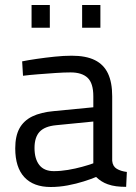

<svg xmlns="http://www.w3.org/2000/svg" viewBox="-20 -731 541 761"><path d="M181 10.2Q112.8 10.2 76.6 -28.7Q40.4 -67.6 40.4 -143Q40.4 -191.7 57.2 -222.3Q74 -252.9 107.9 -269.5Q141.8 -286 193.2 -290.6L349.9 -305.8V-349.4Q349.9 -401.1 327.3 -422.6Q304.7 -444 259.8 -444Q234.6 -444 200 -441.7Q165.4 -439.3 131 -436.6Q96.6 -433.9 71.2 -430.7L67.8 -487.8Q91.4 -492.6 125.6 -497.6Q159.8 -502.6 196.3 -506.4Q232.8 -510.2 264.2 -510.2Q320.8 -510.2 356 -492.7Q391.3 -475.2 408 -439.7Q424.7 -404.2 424.7 -349.4V-93.5Q426.7 -71.5 442.9 -61.9Q459.2 -52.3 482.8 -49.5L480 9.6Q458.6 9.6 440.8 7.3Q422.9 5 407.3 -0.6Q394.1 -5.2 382.7 -12.4Q371.3 -19.6 360.9 -29.6Q341.7 -21.4 312 -12Q282.4 -2.6 248.4 3.8Q214.4 10.2 181 10.2ZM193.3 -52.7Q220.6 -52.7 249.7 -57.6Q278.8 -62.5 305.3 -69.8Q331.9 -77.1 349.9 -83.7V-249.3L202.1 -234.7Q156.9 -230.3 136.8 -208.5Q116.8 -186.6 116.8 -144.6Q116.8 -101.3 135.8 -77Q154.9 -52.7 193.3 -52.7ZM305.5 -621.1V-711.3H377.9V-621.1ZM105.1 -621.1V-711.3H177.5V-621.1Z"/></svg>

Font: Titillium Web
Style: Bold
Weight: 700
Designer: Mohamed Gaber, Accademia di Belle Arti di Urbino
Foundry: Kief Type Foundry, Accademia di Belle Arti di Urbino
Version: Version 3.000